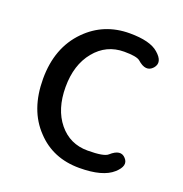

<svg xmlns="http://www.w3.org/2000/svg" viewBox="-108 -652 725 761"><g transform="rotate(20 254.5 -272.0)"><path d="M306 13Q195 13 125 -62Q51 -139 51 -270.5Q51 -402 130 -482Q204 -557 313 -557Q399 -557 434 -526Q474 -492 449 -463Q423 -434 384 -469Q370 -481 317 -481Q242 -481 194 -422.5Q146 -364 146 -270.5Q146 -177 192.5 -120Q239 -63 314 -63Q383 -63 399 -78Q438 -113 462 -86Q486 -60 447 -25Q405 13 306 13Z"/></g></svg>

Font: Resource Han Rounded HK
Style: Regular
Weight: 400
Designer: Cyano Hao (round all glyphs); Ryoko NISHIZUKA  (kana, bopomofo & ideographs); Paul D. Hunt (Latin, Greek & Cyrillic); Sa
Foundry: Cyano Hao
Version: 0.990